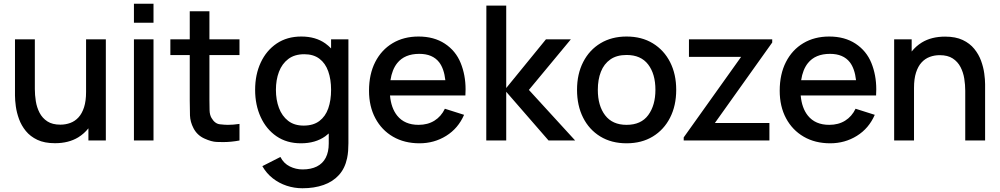

<svg xmlns="http://www.w3.org/2000/svg" viewBox="-20 -750 5339 1025"><path d="M273.5 14.5Q217.5 14.5 179.5 -3.5Q141.5 -21.5 117.8 -50.8Q94 -80 81.5 -114.5Q69 -149 64.5 -182Q60 -215 60 -240V-540H166V-274.5Q166 -243 171.2 -209.8Q176.5 -176.5 191.2 -148Q206 -119.5 232.8 -102Q259.5 -84.5 302.5 -84.5Q330.5 -84.5 355.5 -93.8Q380.5 -103 399.2 -123.5Q418 -144 428.8 -177.5Q439.5 -211 439.5 -259V-540H545V0H452V-65Q429.5 -36.5 398 -17Q346.5 14.5 273.5 14.5Z M695 -628.5V-730H799.5V-628.5ZM695 0V-540H799.5V0Z M1258.5 0Q1214 8.5 1171.5 8.5Q1165 8.5 1137.2 7.8Q1109.5 7 1071 -10.5Q1032.5 -28 1013 -65.5Q995.5 -99 994.2 -133.8Q993 -168.5 993 -212.5V-456H889.5V-540H993V-690H1098V-540H1258.5V-456H1098V-217.5Q1098 -185 1098.8 -161Q1099.5 -137 1109 -120.5Q1127 -89.5 1153.8 -86.5Q1180.5 -83.5 1196.5 -83.5Q1224.5 -83.5 1258.5 -88.5Z M1594.5 255Q1551 255 1510.2 241.5Q1469.5 228 1436 201.8Q1402.5 175.5 1380.5 137L1477 88Q1494.5 122.5 1527 138.5Q1559.5 154.5 1595.5 154.5Q1640 154.5 1671.5 138.8Q1703 123 1719 92Q1735 61 1735 16.5Q1735 15 1735 13.5V-37.5Q1726 -29.5 1716.5 -22.5Q1664 15 1586.5 15Q1511 15 1456.2 -22.5Q1401.5 -60 1371.8 -124.8Q1342 -189.5 1342 -270.5Q1342 -352 1372 -416.2Q1402 -480.5 1457.2 -517.8Q1512.5 -555 1588.5 -555Q1665 -555 1717 -518Q1733.5 -506 1747.5 -491.5V-540H1840V14.5Q1840 36 1838.5 55.5Q1837 75 1833 94.5Q1821.5 149 1789.2 184.5Q1757 220 1707.2 237.5Q1657.5 255 1594.5 255ZM1601 -79.5Q1652.5 -79.5 1685 -104Q1717.5 -128.5 1732.5 -171.5Q1747.5 -214.5 1747.5 -270.5Q1747.5 -326.5 1732.2 -369.5Q1717 -412.5 1685.2 -436.5Q1653.5 -460.5 1604.5 -460.5Q1552.5 -460.5 1519 -435Q1485.5 -409.5 1469.2 -366.5Q1453 -323.5 1453 -270.5Q1453 -217 1469.2 -173.8Q1485.5 -130.5 1518.2 -105Q1551 -79.5 1601 -79.5Z M2219.5 15Q2139 15 2078.2 -20.2Q2017.5 -55.5 1983.8 -118.8Q1950 -182 1950 -265.5Q1950 -354 1983.2 -419Q2016.5 -484 2076 -519.5Q2135.5 -555 2214.5 -555Q2297 -555 2355 -516.8Q2413 -478.5 2439.2 -414Q2465.5 -349.5 2465.5 -273Q2465.5 -257 2464.5 -240.5H2062Q2068 -173 2100.5 -132.5Q2140 -83.5 2214.5 -83.5Q2263.5 -83.5 2299.2 -105.8Q2335 -128 2355 -169.5L2457.5 -137Q2426 -64.5 2362 -24.8Q2298 15 2219.5 15ZM2357.5 -322Q2350.5 -383.5 2324.5 -417.5Q2289.5 -462.5 2218.5 -462.5Q2140 -462.5 2100.5 -413Q2073 -378.5 2064.5 -322Z M2576 0 2576.5 -720H2682.5V-280L2894.5 -540H3027.5L2803.5 -270L3050.5 0H2908.5L2682.5 -260V0Z M3325 15Q3244 15 3184.5 -21.5Q3125 -58 3092.8 -122.2Q3060.5 -186.5 3060.5 -270.5Q3060.5 -355 3093.5 -419.2Q3126.5 -483.5 3186 -519.2Q3245.5 -555 3325 -555Q3406 -555 3465.5 -518.5Q3525 -482 3557.5 -418Q3590 -354 3590 -270.5Q3590 -186 3557.2 -121.8Q3524.5 -57.5 3465 -21.2Q3405.5 15 3325 15ZM3325 -83.5Q3402.5 -83.5 3440.8 -135.8Q3479 -188 3479 -270.5Q3479 -355 3440.2 -405.8Q3401.5 -456.5 3325 -456.5Q3272.5 -456.5 3238.5 -432.8Q3204.5 -409 3188 -367.2Q3171.5 -325.5 3171.5 -270.5Q3171.5 -185.5 3210.5 -134.5Q3249.5 -83.5 3325 -83.5Z M3630 0V-16.5L3936.5 -446.5H3658V-540H4102.5V-523L3796.5 -93.5H4087.5V0Z M4412 15Q4331.5 15 4270.8 -20.2Q4210 -55.5 4176.2 -118.8Q4142.5 -182 4142.5 -265.5Q4142.5 -354 4175.8 -419Q4209 -484 4268.5 -519.5Q4328 -555 4407 -555Q4489.5 -555 4547.5 -516.8Q4605.5 -478.5 4631.8 -414Q4658 -349.5 4658 -273Q4658 -257 4657 -240.5H4254.5Q4260.5 -173 4293 -132.5Q4332.5 -83.5 4407 -83.5Q4456 -83.5 4491.8 -105.8Q4527.5 -128 4547.5 -169.5L4650 -137Q4618.5 -64.5 4554.5 -24.8Q4490.5 15 4412 15ZM4550 -322Q4543 -383.5 4517 -417.5Q4482 -462.5 4411 -462.5Q4332.5 -462.5 4293 -413Q4265.5 -378.5 4257 -322Z M5133 0V-265.5Q5133 -297 5127.8 -330.2Q5122.5 -363.5 5107.8 -392Q5093 -420.5 5066.2 -438Q5039.5 -455.5 4996.5 -455.5Q4968.5 -455.5 4943.5 -446.2Q4918.5 -437 4899.8 -416.5Q4881 -396 4870.2 -362.5Q4859.5 -329 4859.5 -281V0H4753.5V-540H4847V-475Q4869.5 -503.5 4901 -523Q4952.5 -554.5 5025.5 -554.5Q5081.5 -554.5 5119.5 -536.5Q5157.5 -518.5 5181.2 -489.2Q5205 -460 5217.5 -425.5Q5230 -391 5234.5 -358Q5239 -325 5239 -300V0Z"/></svg>

Font: Cns Manrope SemBd
Style: Regular
Weight: 600
Designer: Mikhail Sharanda
Foundry: Mikhail Sharanda
Version: Version 4.504